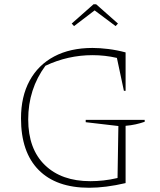

<svg xmlns="http://www.w3.org/2000/svg" viewBox="-20 -879 755 905"><path d="M400 6Q245 6 162 -78Q79 -162 79 -321Q79 -424 119.5 -498.5Q160 -573 235.5 -613Q311 -653 416 -653Q450 -653 490.5 -648Q531 -643 572 -632V-451H564L531 -606Q475 -619 416 -619Q300 -619 194 -569Q113 -459 113 -316Q113 -177 191.5 -101Q270 -25 406 -25Q436 -25 468 -28.5Q500 -32 534 -40L538 -285L384 -303V-314H662V-305Q642 -298 619.5 -293Q597 -288 572 -286V-16Q478 6 400 6ZM433 -859 536 -768 525 -756 426 -830 329 -756 318 -768 421 -859Z"/></svg>

Font: Piazzolla SC Thin
Style: Regular
Weight: 100
Designer: Juan Pablo del Peral
Foundry: Huerta Tipografica
Version: Version 1.330